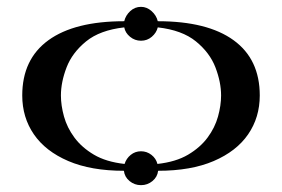

<svg xmlns="http://www.w3.org/2000/svg" viewBox="-20 -499 824 561"><path d="M739 -220Q739 -156 705 -106.5Q671 -57 604.5 -28.5Q538 0 442 0Q440 18 425.5 30Q411 42 392 42Q373 42 358.5 30Q344 18 342 0Q246 0 179.5 -28.5Q113 -57 79 -106.5Q45 -156 45 -220Q45 -326 121.5 -381.5Q198 -437 343 -437Q347 -454 360.5 -466.5Q374 -479 392 -479Q409 -479 423 -466.5Q437 -454 441 -437Q586 -437 662.5 -381.5Q739 -326 739 -220ZM392 -380Q374 -380 360 -391.5Q346 -403 343 -419Q272 -411 231.5 -378Q191 -345 174.5 -302Q158 -259 158 -220Q158 -191 167 -158.5Q176 -126 197.5 -97Q219 -68 254.5 -47Q290 -26 344 -20Q349 -36 362 -46.5Q375 -57 392 -57Q409 -57 422.5 -46.5Q436 -36 440 -20Q494 -26 529.5 -47Q565 -68 586.5 -97Q608 -126 617 -158.5Q626 -191 626 -220Q626 -259 609.5 -302Q593 -345 552.5 -378Q512 -411 441 -419Q437 -403 423.5 -391.5Q410 -380 392 -380Z"/></svg>

Font: Ponomar
Style: Regular
Weight: 400
Version: Version 1.301; ttfautohint (v1.8.4.7-5d5b)